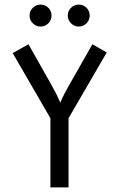

<svg xmlns="http://www.w3.org/2000/svg" viewBox="-20 -818 519 838"><path d="M445.8 -588.9Q445.8 -588.9 279.2 -302.1Q279.2 -302.1 279.2 0Q279.2 0 200 0Q200 0 200 -302.1Q200 -302.1 35.4 -586.1Q35.4 -586.1 104.2 -625L206.9 -443.1Q216.7 -425.7 225.3 -408.7Q234 -391.7 243.1 -369.4Q252.1 -391.7 261.1 -408.7Q270.1 -425.7 279.9 -443.1L383.3 -625ZM323.6 -702.1Q304.2 -702.1 289.9 -716.3Q275.7 -730.6 275.7 -750Q275.7 -770.1 289.9 -784Q304.2 -797.9 323.6 -797.9Q343.8 -797.9 357.6 -784Q371.5 -770.1 371.5 -750Q371.5 -730.6 357.6 -716.3Q343.8 -702.1 323.6 -702.1ZM156.9 -702.1Q137.5 -702.1 123.3 -716.3Q109 -730.6 109 -750Q109 -770.1 123.3 -784Q137.5 -797.9 156.9 -797.9Q177.1 -797.9 191 -784Q204.9 -770.1 204.9 -750Q204.9 -730.6 191 -716.3Q177.1 -702.1 156.9 -702.1Z"/></svg>

Font: co2trust
Style: Regular
Weight: 400
Designer: Kristian Moeller
Foundry: Dicotype
Version: Version 1.000